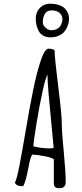

<svg xmlns="http://www.w3.org/2000/svg" viewBox="-20 -1016 443 1036"><path d="M188 -850.1Q196.3 -833.5 212.9 -824Q229.5 -814.5 252 -814.5Q276.9 -814.5 294.4 -822.3Q312 -829.6 323 -840.6Q334 -851.6 341.3 -867.7Q352.5 -890.6 352.5 -915Q352.5 -923.8 350.1 -935.1Q347.2 -945.8 340.1 -957Q333 -968.3 322.8 -976.6Q311 -985.4 292.7 -990.7Q274.4 -996.1 252 -996.1Q229 -996.1 210.9 -985.6Q192.9 -975.1 182.9 -956.5Q172.9 -938 172.9 -914.6Q172.9 -880.4 188 -850.1ZM316.9 -912.6Q316.9 -895.5 306.2 -876.5Q299.8 -865.7 286.6 -859.4Q273.4 -853 256.3 -853Q245.1 -853 234.6 -859.6Q224.1 -866.2 217.5 -876Q210.9 -885.7 210.9 -894.5Q210.9 -923.3 222.4 -941.7Q233.9 -960 257.3 -960Q287.1 -960 302 -946Q316.9 -932.1 316.9 -912.6ZM242.2 -753.4Q220.7 -753.4 198.2 -684.1Q177.7 -622.1 159.2 -531.5Q140.6 -440.9 118.2 -308.1Q98.6 -193.8 85.4 -125Q69.8 -44.4 60.5 -31.2Q65.9 -11.2 104.5 -11.2Q113.8 -26.4 120.1 -51.3Q126.5 -76.2 134.3 -116.2L137.2 -131.3Q144 -165.5 153.8 -182.1Q186.5 -180.2 221.9 -173.1Q257.3 -166 270.5 -156.7V-26.4Q270.5 -12.2 277.8 -6.3Q285.2 -0.5 301.3 -0.5Q334.5 -0.5 334.5 -34.2Q334.5 -87.9 324.2 -195.3Q313.5 -299.8 313.5 -346.7Q313.5 -396 293.9 -551.8Q274.4 -707.5 274.4 -744.6Q263.2 -753.4 242.2 -753.4ZM259.3 -327.1Q268.1 -239.7 269.5 -218.3Q257.8 -215.3 249 -215.3Q202.6 -215.3 160.2 -226.6Q161.6 -256.3 176.8 -348.9Q191.9 -441.4 209.5 -522Q227.1 -602.5 236.8 -612.3Q236.3 -610.8 236.3 -603.5Q236.3 -558.6 259.3 -327.1Z"/></svg>

Font: Amatica SC
Style: Bold
Weight: 400
Designer: Vernon Adams, Ben Nathan
Foundry: newtypography
Version: Version 2.000